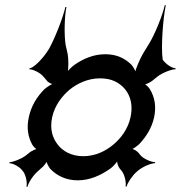

<svg xmlns="http://www.w3.org/2000/svg" viewBox="-20 -674 697 740"><path d="M574 -222C583 -264 576 -299 559 -328C556 -335 542 -350 534 -351L532 -348C539 -346 558 -356 566 -362L587 -379C605 -393 640 -407 656 -407L657 -411C642 -411 618 -428 607 -444V-445C600 -492 608 -601 619 -654H615C607 -616 576 -539 553 -503L531 -467C520 -448 502 -408 500 -391H503C504 -400 493 -417 487 -424C463 -448 431 -465 386 -465C341 -465 301 -448 267 -424C258 -418 240 -401 237 -393L240 -392C245 -409 244 -448 241 -465L233 -501C227 -536 228 -609 236 -647H232C223 -606 191 -525 169 -486C147 -449 109 -411 94 -411L93 -407C108 -407 136 -393 147 -379L160 -364C164 -357 180 -348 188 -350L187 -352C179 -351 159 -337 151 -330C122 -301 100 -265 91 -222C82 -181 88 -148 103 -119C106 -112 118 -98 126 -97L128 -100C121 -102 103 -93 95 -87L80 -75C63 -62 31 -49 17 -49L16 -45C30 -45 56 -31 66 -17C79 -4 86 29 82 46H86C89 31 108 1 126 -14L138 -25C148 -32 162 -50 162 -58L158 -57C158 -48 168 -30 174 -23C199 3 234 21 280 21C326 21 368 2 405 -24C414 -30 431 -48 434 -57L432 -58C429 -50 435 -33 441 -25L450 -14C461 1 467 30 464 45H468C471 31 491 1 507 -12C523 -28 560 -45 577 -45L578 -49C563 -49 533 -62 522 -75L512 -87C506 -93 492 -102 485 -100V-98C493 -99 511 -113 518 -120C544 -148 565 -181 574 -222ZM181 -222C191 -268 219 -304 249 -329C278 -352 318 -372 365 -372C385 -372 405 -369 422 -361C468 -339 498 -291 483 -222C473 -176 446 -141 416 -116C387 -92 348 -72 301 -72C254 -72 222 -92 203 -116C183 -141 171 -176 181 -222Z"/></svg>

Font: Asimov
Style: EdgeExtremeIt
Weight: 500
Designer: Google
Version: Version 2.000980: 2014